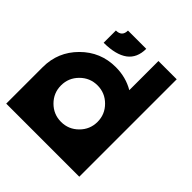

<svg xmlns="http://www.w3.org/2000/svg" viewBox="-172 -748 871 871"><g transform="rotate(45 263.5 -312.5)"><path d="M351.6 -234.4Q351.6 -282.7 317.1 -317.1Q282.7 -351.6 234.4 -351.6Q186 -351.6 151.6 -317.1Q117.2 -282.7 117.2 -234.4Q117.2 -186 151.6 -151.6Q186 -117.2 234.4 -117.2Q282.7 -117.2 317.1 -151.6Q351.6 -186 351.6 -234.4ZM468.8 0H0V-234.4Q0 -331.5 68.6 -400.1Q137.2 -468.8 234.4 -468.8Q299.3 -468.8 351.6 -438V-625H468.8ZM117.2 -586.4Q156.2 -586.4 156.2 -625H273.4Q273.4 -566.4 234.4 -537.4Q195.3 -508.3 117.2 -507.8Z"/></g></svg>

Font: Leporid
Style: Regular
Weight: 400
Designer: GGBotNet
Foundry: GGBotNet
Version: 1.00